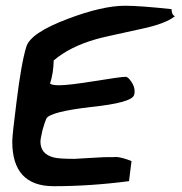

<svg xmlns="http://www.w3.org/2000/svg" viewBox="-20 -726 629 665"><path d="M585.9 -669.9Q553.7 -643.6 469.7 -626Q325.2 -594.7 314.5 -590.8Q221.7 -564.5 166 -516.6Q165 -471.7 153.3 -436.5Q160.2 -430.7 184.6 -430.7Q218.8 -430.7 308.6 -445.3Q398.4 -460 416 -460Q422.9 -460 434.6 -443.4Q446.3 -426.8 446.3 -409.2Q446.3 -401.4 444.3 -396.5Q435.5 -370.1 295.9 -355.5Q153.3 -338.9 140.6 -315.4Q134.8 -302.7 127 -274.4Q120.1 -245.1 120.1 -235.4Q120.1 -192.4 166 -180.7Q183.6 -175.8 238.3 -175.8Q244.1 -175.8 288.1 -178.7Q333 -181.6 339.8 -181.6Q387.7 -181.6 380.9 -182.6Q405.3 -180.7 435.5 -168Q432.6 -144.5 426.8 -98.6Q293.9 -81.1 166 -81.1Q22.5 -81.1 22.5 -235.4Q22.5 -258.8 37.1 -372.1Q53.7 -507.8 71.3 -564.5Q85.9 -612.3 215.8 -661.1Q335 -706.1 413.1 -706.1Q464.8 -706.1 574.2 -694.3Q574.2 -674.8 585.9 -669.9Z"/></svg>

Font: Lazy Dog
Style: Regular
Weight: 400
Version: July 2001 - Freeware